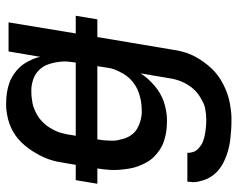

<svg xmlns="http://www.w3.org/2000/svg" viewBox="-96 -472 791 640"><g transform="rotate(-90 300.0 -152.5)"><path d="M215 223Q201 223 186.5 222Q172 221 158 219.5Q144 218 130.5 215Q117 212 104 207.5Q91 203 79 197Q67 191 56.5 183Q46 175 37.5 164.5Q29 154 23.5 142Q18 130 14.5 114Q11 98 13 88L14 76H110Q110 83 111.5 90Q113 97 116 102.5Q119 108 124 112.5Q129 117 134.5 121Q140 125 146.5 127.5Q153 130 160 132Q167 134 173.5 135Q180 136 187 137Q194 138 202.5 138.5Q211 139 216 139H222Q231 139 240.5 138Q250 137 259.5 135Q269 133 278 128.5Q287 124 296 118.5Q305 113 312.5 106.5Q320 100 326.5 92Q333 84 338 75.5Q343 67 347 58Q351 49 354 38Q357 27 358 20L375 -80Q367 -67 356.5 -55.5Q346 -44 334.5 -34Q323 -24 309.5 -16Q296 -8 282 -3Q268 2 251 5Q234 8 225 8H213Q196 8 180 5.5Q164 3 149 -2Q134 -7 121 -15.5Q108 -24 97 -35Q86 -46 78.5 -59.5Q71 -73 65.5 -87.5Q60 -102 57.5 -118Q55 -134 53.5 -150.5Q52 -167 53.5 -186Q55 -205 57 -217L58 -224H7L19 -296H70L76 -331Q78 -345 81 -359Q84 -373 89 -387Q94 -401 101 -414.5Q108 -428 116 -440.5Q124 -453 134 -465Q144 -477 155.5 -487Q167 -497 180 -504.5Q193 -512 207 -517Q221 -522 238 -525Q255 -528 264 -528H276Q293 -528 310 -525.5Q327 -523 342.5 -517.5Q358 -512 371.5 -503Q385 -494 396 -482Q407 -470 415.5 -453.5Q424 -437 427 -427L430 -414L448 -520H545L508 -296H567L555 -224H496L454 26Q452 41 448 57Q444 73 437.5 88Q431 103 422 117Q413 131 402.5 144Q392 157 379 168.5Q366 180 351.5 188.5Q337 197 322 203.5Q307 210 291.5 214Q276 218 257.5 220.5Q239 223 229 223ZM167 -296H411Q412 -306 413.5 -316.5Q415 -327 414.5 -337.5Q414 -348 412.5 -357.5Q411 -367 408.5 -376.5Q406 -386 402 -395Q398 -404 392 -411.5Q386 -419 378.5 -425Q371 -431 362 -435Q353 -439 341.5 -441.5Q330 -444 323 -444H314Q304 -444 294.5 -443Q285 -442 275 -440Q265 -438 255.5 -434Q246 -430 237 -425Q228 -420 220 -413Q212 -406 205.5 -398.5Q199 -391 193.5 -382Q188 -373 183.5 -363.5Q179 -354 176 -343Q173 -332 172 -326ZM243 -76H251Q266 -76 281.5 -78.5Q297 -81 312 -86.5Q327 -92 340.5 -101.5Q354 -111 364 -123.5Q374 -136 382 -153Q390 -170 392 -180L399 -224H155L154 -217Q152 -207 151.5 -197Q151 -187 150.5 -177Q150 -167 152 -157Q154 -147 156.5 -138Q159 -129 163.5 -120.5Q168 -112 174 -105Q180 -98 188 -93Q196 -88 204.5 -84.5Q213 -81 224.5 -78.5Q236 -76 243 -76Z"/></g></svg>

Font: Iosevka Aile Medium Oblique
Style: Regular
Weight: 500
Italic angle: -9°
Designer: Belleve Invis
Foundry: Belleve Invis
Version: Version 31.1.0; ttfautohint (v1.8.4)